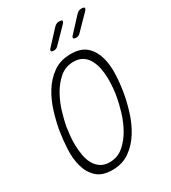

<svg xmlns="http://www.w3.org/2000/svg" viewBox="-227 -1063 1054 1186"><g transform="rotate(-30 300.0 -470.0)"><path d="M227 -40Q284 -40 326 -76Q368 -112 396.5 -163.5Q425 -215 441.5 -271Q458 -327 465 -367Q470 -393 473 -427.5Q476 -462 475.5 -497.5Q475 -533 468 -567.5Q461 -602 446 -629.5Q431 -657 405.5 -673.5Q380 -690 342 -690Q284 -690 242.5 -654Q201 -618 172.5 -567Q144 -516 127.5 -460Q111 -404 104 -365Q100 -339 96.5 -304.5Q93 -270 94 -234Q95 -198 101.5 -163Q108 -128 123 -101Q138 -74 163.5 -57Q189 -40 227 -40ZM218 10Q145 10 106.5 -26.5Q68 -63 53 -119Q38 -175 41.5 -241Q45 -307 55 -367Q65 -425 85 -490.5Q105 -556 139.5 -611.5Q174 -667 225.5 -703.5Q277 -740 350 -740Q424 -740 462.5 -704Q501 -668 516 -613Q531 -558 528 -492.5Q525 -427 515 -369Q505 -309 484 -242Q463 -175 428 -119Q393 -63 341.5 -26.5Q290 10 218 10ZM433 -810Q416 -810 413 -817Q410 -824 424 -838L514 -935Q522 -943 530 -946.5Q538 -950 548 -950Q568 -950 570 -942.5Q572 -935 557 -920L463 -824Q457 -817 449.5 -813.5Q442 -810 433 -810ZM274 -810Q257 -810 254 -817Q251 -824 265 -838L355 -935Q363 -943 371 -946.5Q379 -950 389 -950Q409 -950 411 -942.5Q413 -935 398 -920L304 -824Q298 -817 290.5 -813.5Q283 -810 274 -810Z"/></g></svg>

Font: Maple Mono Thin
Style: Italic
Weight: 250
Italic angle: -10°
Monospace: yes
Designer: subframe7536
Version: Version 7.000